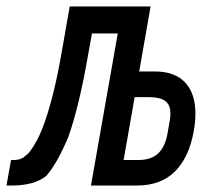

<svg xmlns="http://www.w3.org/2000/svg" viewBox="-37 -571 657 591"><path d="M-3 -78.5H4.5Q30 -78.5 42 -92.5Q51.5 -96.5 69.2 -126Q87 -155.5 100.5 -195Q130 -278.5 152.5 -408L177.5 -551H426.5L391.5 -351H440Q501 -351 532.8 -317.2Q564.5 -283.5 564.5 -221Q564.5 -195 559.5 -168Q545 -86.5 501.5 -43.2Q458 0 385.5 0H243L325.5 -468H246L233.5 -398Q206.5 -243.5 173.5 -150Q139.5 -68.5 105.5 -29.5Q68 0 0.5 0H-17ZM478.5 -159.5 485.5 -199.5Q487.5 -210 487.5 -222Q487.5 -248.5 471.5 -260.2Q455.5 -272 421 -272H377.5L343.5 -78.5H389Q428.5 -78.5 450 -99Q471.5 -119.5 478.5 -159.5Z"/></svg>

Font: JuliaMono SemiBold
Style: Italic
Weight: 600
Italic angle: -9°
Monospace: yes
Designer: cormullion
Foundry: corm
Version: Version 0.056; ttfautohint (v1.8.4)